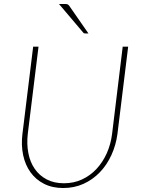

<svg xmlns="http://www.w3.org/2000/svg" viewBox="-20 -938 712 967"><path d="M302 -15Q351.5 -15 393 -34.2Q434.5 -53.5 466 -87.2Q497.5 -121 517.8 -166.2Q538 -211.5 544.5 -263.5L598 -703H625.5L571.5 -263.5Q564 -207 541.2 -157.2Q518.5 -107.5 483 -70.5Q447.5 -33.5 400.8 -12.2Q354 9 298.5 9Q243.5 9 201.8 -12.2Q160 -33.5 133.5 -70.5Q107 -107.5 96.5 -157.2Q86 -207 93 -263.5L147 -703H174L120 -264.5Q114 -212.5 122.8 -167Q131.5 -121.5 154.8 -87.8Q178 -54 215 -34.5Q252 -15 302 -15ZM306.5 -918Q315.5 -918 320 -916.2Q324.5 -914.5 328.5 -909L425.5 -769.5H410Q406.5 -769.5 403.8 -770.2Q401 -771 399 -774L277 -918Z"/></svg>

Font: Lato ExtraLight
Style: Italic
Weight: 275
Italic angle: -7°
Designer: Lukasz Dziedzic with Adam Twardoch and Botio Nikoltchev
Foundry: tyPoland Lukasz Dziedzic
Version: Version 2.015; 2015-08-06; http://www.latofonts.com/